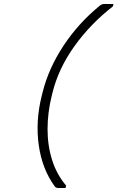

<svg xmlns="http://www.w3.org/2000/svg" viewBox="-20 -780 640 961"><path d="M480 -752Q490 -760 502 -760H548L545 -748Q433 -661 353 -549.5Q273 -438 243 -317L239 -301Q218 -216 218 -133.5Q218 -51 241 21.5Q264 94 311 149L308 161H272Q260 161 254 153Q191 67 174 -53.5Q157 -174 189 -301L193 -317Q223 -438 298 -551.5Q373 -665 480 -752Z"/></svg>

Font: Recursive Mn Lnr St Lt
Style: Italic
Weight: 300
Italic angle: -15°
Monospace: yes
Version: Version 1.079;hotconv 1.0.112;makeotfexe 2.5.65598; ttfautoh